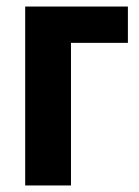

<svg xmlns="http://www.w3.org/2000/svg" viewBox="-20 -567 426 587"><path d="M371 -547V-436H197V0H57V-547Z"/></svg>

Font: Noto Sans Display Condensed
Style: Bold
Weight: 700
Width: 3
Designer: Monotype Design Team
Foundry: Monotype Imaging Inc.
Version: Version 2.003